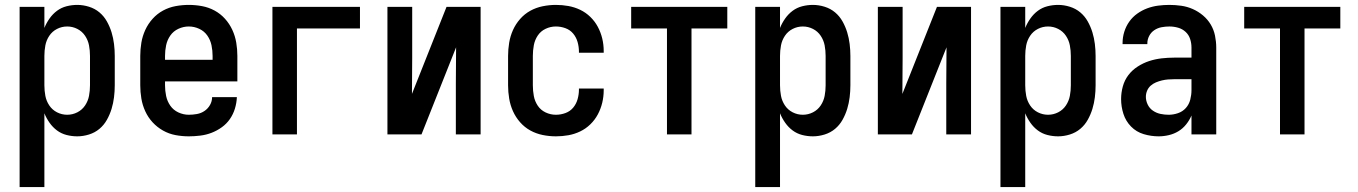

<svg xmlns="http://www.w3.org/2000/svg" viewBox="-20 -548 5540 783"><path d="M60 215V-520H161V-434Q169 -454 182 -472.5Q195 -491 212.5 -504Q230 -517 251.5 -522.5Q273 -528 295 -528Q319 -528 343 -520.5Q367 -513 385.5 -497.5Q404 -482 416 -460.5Q428 -439 435 -416Q442 -393 445 -368.5Q448 -344 448 -320V-200Q448 -176 445 -151.5Q442 -127 435 -104Q428 -81 416 -59.5Q404 -38 385.5 -22.5Q367 -7 343 0.5Q319 8 295 8Q273 8 251.5 2.5Q230 -3 212.5 -16Q195 -29 182 -47.5Q169 -66 161 -86V215ZM254 -80Q276 -80 295.5 -90Q315 -100 327 -118Q339 -136 343 -157Q347 -178 347 -200V-320Q347 -342 343 -363Q339 -384 327 -402Q315 -420 295.5 -430Q276 -440 254 -440Q232 -440 212.5 -430Q193 -420 181 -402Q169 -384 165 -363Q161 -342 161 -320V-200Q161 -178 165 -157Q169 -136 181 -118Q193 -100 212.5 -90Q232 -80 254 -80Z M750 8Q723 8 696 3Q669 -2 645 -15.5Q621 -29 602.5 -49Q584 -69 572.5 -94Q561 -119 556.5 -146Q552 -173 552 -200V-320Q552 -347 556.5 -374Q561 -401 572.5 -426Q584 -451 602.5 -471.5Q621 -492 645 -505Q669 -518 696 -523Q723 -528 750 -528Q777 -528 804 -523Q831 -518 855 -505Q879 -492 897.5 -471.5Q916 -451 927.5 -426Q939 -401 943.5 -374Q948 -347 948 -320V-216H653V-200Q653 -178 657.5 -156.5Q662 -135 674.5 -117Q687 -99 707.5 -89.5Q728 -80 750 -80Q766 -80 783 -83Q800 -86 814 -95.5Q828 -105 836.5 -120Q845 -135 845 -152H946Q945 -128 938 -105Q931 -82 917.5 -62.5Q904 -43 884.5 -29Q865 -15 843 -6.5Q821 2 797 5Q773 8 750 8ZM847 -304V-320Q847 -342 842.5 -363.5Q838 -385 825.5 -403Q813 -421 792.5 -430.5Q772 -440 750 -440Q728 -440 707.5 -430.5Q687 -421 674.5 -403Q662 -385 657.5 -363.5Q653 -342 653 -320V-304Z M1091 0V-520H1448V-432H1191V0Z M1560 0V-520H1661V-312Q1661 -275 1660.5 -238Q1660 -201 1660 -165L1801 -520H1940V0H1839V-208Q1839 -245 1839.5 -282Q1840 -319 1840 -355L1699 0Z M2247 8Q2220 8 2193 2.5Q2166 -3 2142.5 -16Q2119 -29 2101 -49.5Q2083 -70 2072 -94.5Q2061 -119 2056.5 -146Q2052 -173 2052 -200V-320Q2052 -347 2056.5 -374Q2061 -401 2072 -425.5Q2083 -450 2101 -470.5Q2119 -491 2142.5 -504Q2166 -517 2193 -522.5Q2220 -528 2247 -528Q2273 -528 2298 -523.5Q2323 -519 2346 -508Q2369 -497 2387.5 -479Q2406 -461 2418 -438.5Q2430 -416 2436 -391Q2442 -366 2442 -340V-333H2341V-337Q2341 -357 2335.5 -376.5Q2330 -396 2317.5 -411Q2305 -426 2286 -433Q2267 -440 2247 -440Q2225 -440 2205 -430.5Q2185 -421 2173 -403Q2161 -385 2157 -363.5Q2153 -342 2153 -320V-200Q2153 -178 2157 -156.5Q2161 -135 2173 -117Q2185 -99 2205 -89.5Q2225 -80 2247 -80Q2267 -80 2286 -87Q2305 -94 2317.5 -109Q2330 -124 2335.5 -143.5Q2341 -163 2341 -183V-187H2442V-180Q2442 -154 2436 -129Q2430 -104 2418 -81.5Q2406 -59 2387.5 -41Q2369 -23 2346 -12Q2323 -1 2298 3.5Q2273 8 2247 8Z M2700 0V-432H2554V-520H2946V-432H2800V0Z M3060 215V-520H3161V-434Q3169 -454 3182 -472.5Q3195 -491 3212.5 -504Q3230 -517 3251.5 -522.5Q3273 -528 3295 -528Q3319 -528 3343 -520.5Q3367 -513 3385.5 -497.5Q3404 -482 3416 -460.5Q3428 -439 3435 -416Q3442 -393 3445 -368.5Q3448 -344 3448 -320V-200Q3448 -176 3445 -151.5Q3442 -127 3435 -104Q3428 -81 3416 -59.5Q3404 -38 3385.5 -22.5Q3367 -7 3343 0.5Q3319 8 3295 8Q3273 8 3251.5 2.5Q3230 -3 3212.5 -16Q3195 -29 3182 -47.5Q3169 -66 3161 -86V215ZM3254 -80Q3276 -80 3295.5 -90Q3315 -100 3327 -118Q3339 -136 3343 -157Q3347 -178 3347 -200V-320Q3347 -342 3343 -363Q3339 -384 3327 -402Q3315 -420 3295.5 -430Q3276 -440 3254 -440Q3232 -440 3212.5 -430Q3193 -420 3181 -402Q3169 -384 3165 -363Q3161 -342 3161 -320V-200Q3161 -178 3165 -157Q3169 -136 3181 -118Q3193 -100 3212.5 -90Q3232 -80 3254 -80Z M3560 0V-520H3661V-312Q3661 -275 3660.5 -238Q3660 -201 3660 -165L3801 -520H3940V0H3839V-208Q3839 -245 3839.5 -282Q3840 -319 3840 -355L3699 0Z M4060 215V-520H4161V-434Q4169 -454 4182 -472.5Q4195 -491 4212.5 -504Q4230 -517 4251.5 -522.5Q4273 -528 4295 -528Q4319 -528 4343 -520.5Q4367 -513 4385.5 -497.5Q4404 -482 4416 -460.5Q4428 -439 4435 -416Q4442 -393 4445 -368.5Q4448 -344 4448 -320V-200Q4448 -176 4445 -151.5Q4442 -127 4435 -104Q4428 -81 4416 -59.5Q4404 -38 4385.5 -22.5Q4367 -7 4343 0.5Q4319 8 4295 8Q4273 8 4251.5 2.5Q4230 -3 4212.5 -16Q4195 -29 4182 -47.5Q4169 -66 4161 -86V215ZM4254 -80Q4276 -80 4295.5 -90Q4315 -100 4327 -118Q4339 -136 4343 -157Q4347 -178 4347 -200V-320Q4347 -342 4343 -363Q4339 -384 4327 -402Q4315 -420 4295.5 -430Q4276 -440 4254 -440Q4232 -440 4212.5 -430Q4193 -420 4181 -402Q4169 -384 4165 -363Q4161 -342 4161 -320V-200Q4161 -178 4165 -157Q4169 -136 4181 -118Q4193 -100 4212.5 -90Q4232 -80 4254 -80Z M4705 8Q4674 8 4644 -1Q4614 -10 4592.5 -32Q4571 -54 4561.5 -83.5Q4552 -113 4552 -144Q4552 -170 4559 -195.5Q4566 -221 4581.5 -241.5Q4597 -262 4619.5 -276.5Q4642 -291 4666.5 -299Q4691 -307 4717 -310Q4743 -313 4769 -313H4839V-354Q4839 -372 4833.5 -389Q4828 -406 4815 -418Q4802 -430 4784.5 -435Q4767 -440 4749 -440Q4733 -440 4717 -437Q4701 -434 4687.5 -425Q4674 -416 4666.5 -401.5Q4659 -387 4659 -371V-368H4558V-373Q4558 -396 4565 -418.5Q4572 -441 4585.5 -460Q4599 -479 4618 -492.5Q4637 -506 4658.5 -514Q4680 -522 4703 -525Q4726 -528 4749 -528Q4773 -528 4797.5 -524.5Q4822 -521 4844.5 -511Q4867 -501 4886 -485Q4905 -469 4917.5 -448Q4930 -427 4935 -402.5Q4940 -378 4940 -354V0H4839V-77Q4831 -58 4817.5 -41Q4804 -24 4786 -13Q4768 -2 4747 3Q4726 8 4705 8ZM4746 -80Q4765 -80 4784 -86.5Q4803 -93 4816 -107.5Q4829 -122 4834 -141.5Q4839 -161 4839 -180V-225H4769Q4756 -225 4743.5 -224Q4731 -223 4718.5 -220Q4706 -217 4694 -212Q4682 -207 4672.5 -198.5Q4663 -190 4658 -178Q4653 -166 4653 -153Q4653 -137 4660.5 -121.5Q4668 -106 4682 -96.5Q4696 -87 4712.5 -83.5Q4729 -80 4746 -80Z M5200 0V-432H5054V-520H5446V-432H5300V0Z"/></svg>

Font: Iosevka Term Semibold
Style: Regular
Weight: 600
Monospace: yes
Designer: Belleve Invis
Foundry: Belleve Invis
Version: Version 31.4.0